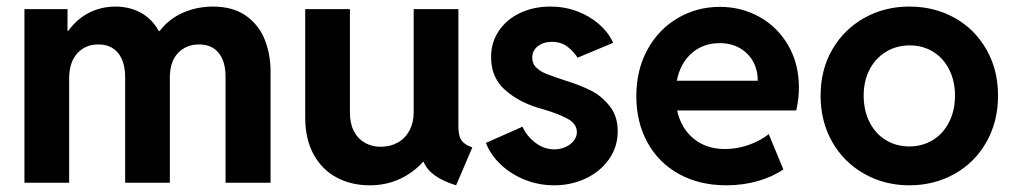

<svg xmlns="http://www.w3.org/2000/svg" viewBox="-20 -551 3058 579"><path d="M53.7 -523.4H183.6V-458H186Q211.9 -493.7 247.8 -512.2Q283.7 -530.8 328.1 -531.2Q372.6 -530.8 405.8 -512Q439 -493.2 458.5 -458H461.9Q489.3 -493.7 530.8 -512.2Q572.3 -530.8 621.1 -531.2Q683.6 -531.2 722.7 -502.9Q761.7 -474.6 778.8 -430.4Q795.9 -386.2 795.9 -335.9V0H660.2V-317.4Q660.6 -365.2 639.6 -391.1Q618.7 -417 580.1 -417Q541.5 -417 516.8 -391.1Q492.2 -365.2 492.2 -317.4V0H357.4V-317.4Q357.4 -365.2 336.2 -391.1Q314.9 -417 276.4 -417Q237.8 -417 213.4 -390.6Q189 -364.3 188.5 -315.4V0H53.7Z M900.4 -196.3V-523.4H1035.2V-211.9Q1035.2 -178.7 1047.1 -155.5Q1059.1 -132.3 1080.3 -120.4Q1101.6 -108.4 1127.9 -108.4Q1157.2 -108.4 1179.9 -121.3Q1202.6 -134.3 1215.1 -158Q1227.5 -181.6 1227.5 -211.9V-523.4H1362.3V-173.8Q1362.3 -152.8 1365.7 -140.9Q1369.1 -128.9 1377.9 -120.8Q1386.7 -112.8 1404.3 -106.4L1355.5 7.8Q1275.9 -16.6 1257.8 -62.5H1255.4Q1225.1 -29.3 1184.3 -10.7Q1143.6 7.8 1094.7 7.8Q1039.1 7.8 994.9 -15.9Q950.7 -39.6 925.5 -85.7Q900.4 -131.8 900.4 -196.3Z M1445.3 -120.1 1555.7 -168.9Q1568.4 -140.6 1594.5 -120.6Q1620.6 -100.6 1651.4 -100.6Q1670.4 -100.6 1686 -107.9Q1701.7 -115.2 1710.7 -127.2Q1719.7 -139.2 1719.7 -152.3Q1719.7 -177.7 1691.2 -193.1Q1662.6 -208.5 1617.2 -221.7L1603.5 -225.6Q1541.5 -244.6 1501.2 -281.5Q1460.9 -318.4 1460.9 -378.9Q1460.9 -423.3 1484.4 -458Q1507.8 -492.7 1548.6 -512Q1589.4 -531.2 1639.6 -531.2Q1683.1 -531.2 1720.9 -516.8Q1758.8 -502.4 1786.9 -477.8Q1814.9 -453.1 1829.1 -421.9L1721.7 -377Q1710 -396 1690.9 -410.4Q1671.9 -424.8 1644.5 -424.8Q1618.7 -424.8 1601.8 -411.6Q1585 -398.4 1585 -377Q1585 -358.9 1597.2 -347.2Q1609.4 -335.4 1628.4 -327.9Q1647.5 -320.3 1689.5 -306.6Q1730 -293.9 1761.7 -278.1Q1793.5 -262.2 1818.1 -231.7Q1842.8 -201.2 1842.8 -155.3Q1842.8 -108.4 1816.9 -71.3Q1791 -34.2 1747.1 -13.2Q1703.1 7.8 1651.4 7.8Q1604.5 7.8 1562.5 -9Q1520.5 -25.9 1489.7 -55.2Q1459 -84.5 1445.3 -120.1Z M1898.9 -260.7Q1898.9 -340.8 1932.9 -402.1Q1966.8 -463.4 2024.4 -496.8Q2082 -530.3 2150.9 -530.3Q2215.8 -530.3 2270.3 -500Q2324.7 -469.7 2356.9 -414.3Q2389.2 -358.9 2389.2 -287.1Q2389.2 -270.5 2387.5 -255.1Q2385.7 -239.7 2381.3 -217.8H2022Q2033.7 -164.1 2071.8 -132.8Q2109.9 -101.6 2166.5 -101.6Q2203.6 -101.6 2238.8 -114.3Q2273.9 -127 2298.3 -146.5L2342.3 -40Q2310.5 -18.1 2265.6 -5.1Q2220.7 7.8 2170.4 7.8Q2088.9 7.8 2027.3 -26.4Q1965.8 -60.5 1932.4 -121.6Q1898.9 -182.6 1898.9 -260.7ZM2265.1 -307.6Q2265.1 -340.8 2250.5 -366.5Q2235.8 -392.1 2210 -406.5Q2184.1 -420.9 2150.9 -420.9Q2100.1 -420.9 2065.7 -390.4Q2031.2 -359.9 2021 -307.6Z M2454.6 -262.7Q2454.6 -340.3 2489.7 -401.4Q2524.9 -462.4 2586.2 -496.8Q2647.5 -531.2 2722.2 -531.2Q2797.9 -531.2 2858.9 -497.1Q2919.9 -462.9 2954.8 -401.6Q2989.7 -340.3 2989.7 -262.7Q2989.7 -184.6 2954.8 -122.8Q2919.9 -61 2858.6 -26.6Q2797.4 7.8 2722.2 7.8Q2647.5 7.8 2586.2 -26.9Q2524.9 -61.5 2489.7 -123Q2454.6 -184.6 2454.6 -262.7ZM2859.9 -262.7Q2859.9 -306.6 2842.5 -341.1Q2825.2 -375.5 2794.2 -394.8Q2763.2 -414.1 2723.1 -414.1Q2683.6 -414.1 2652.1 -395Q2620.6 -376 2602.5 -341.6Q2584.5 -307.1 2584.5 -262.7Q2584.5 -217.8 2602.3 -182.6Q2620.1 -147.5 2651.6 -128.4Q2683.1 -109.4 2722.2 -109.4Q2761.2 -109.4 2792.7 -128.4Q2824.2 -147.5 2842 -182.6Q2859.9 -217.8 2859.9 -262.7Z"/></svg>

Font: Reddit Sans Fudge
Style: Bold
Weight: 700
Designer: Stephen Hutchings
Foundry: Reddit
Version: Version 1.013